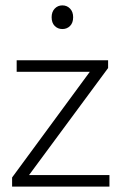

<svg xmlns="http://www.w3.org/2000/svg" viewBox="-20 -694 451 714"><path d="M382 -441 88 -43H387V0H25V-34L314 -427H42V-470H382ZM172 -630Q172 -650 183.5 -662Q195 -674 212 -674Q229 -674 240.5 -662Q252 -650 252 -630Q252 -609 240.5 -597.5Q229 -586 212 -586Q195 -586 183.5 -597.5Q172 -609 172 -630Z"/></svg>

Font: Ek Mukta ExtraLight
Style: Regular
Weight: 275
Designer: Girish Dalvi and Yashodeep Gholap
Foundry: Ek Type
Version: Version 2.538;PS 1.002;hotconv 16.6.51;makeotf.lib2.5.65220;